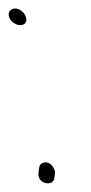

<svg xmlns="http://www.w3.org/2000/svg" viewBox="-70 -467 214 450"><path d="M20 -60C20 -55 21 -50 24 -46C33 -34 54 -34 57 -48L59 -62C59 -67 57 -71 54 -76C44 -92 24 -88 22 -75ZM-49 -428C-47 -418 -33 -408 -23 -408C-12 -408 -6 -415 -9 -426C-11 -436 -23 -447 -34 -447C-45 -447 -52 -439 -49 -428Z"/></svg>

Font: Stray Cat
Style: OpObl
Weight: 400
Version: Version 1.0